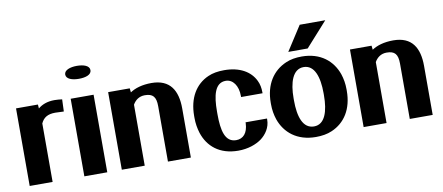

<svg xmlns="http://www.w3.org/2000/svg" viewBox="-68 -1014 2970 1287"><g transform="rotate(-10 1417.5 -370.0)"><path d="M46 0H202V-398C219 -435 247 -454 300 -454C314 -454 336 -452 351 -452H358L361 -534C346 -536 326 -538 309 -538C258 -538 222 -522 197 -501L195 -528H46Z M410 -694C410 -663 451 -650 496 -650C542 -650 582 -663 582 -694C582 -725 542 -738 496 -738C451 -738 410 -724 410 -694ZM418 0H574V-528H418Z M673 0H829V-415C845 -443 871 -465 911 -465C966 -465 987 -441 987 -377V0H1143V-334C1143 -456 1096 -538 969 -538C906 -538 857 -523 823 -500L820 -528H673Z M1213 -257C1213 -220 1219 -185 1229 -153C1260 -58 1337 10 1465 10C1531 10 1587 -10 1625 -38C1660 -65 1691 -107 1691 -162V-169H1545V-162C1542 -96 1511 -62 1463 -62C1387 -62 1369 -144 1369 -255V-273C1369 -382 1388 -466 1462 -466C1510 -466 1545 -419 1545 -348V-341H1691V-348C1691 -376 1686 -404 1674 -428C1642 -495 1570 -538 1464 -538C1422 -538 1385 -532 1354 -518C1265 -479 1213 -392 1213 -271Z M1734 -259C1734 -220 1740 -186 1751 -153C1784 -59 1865 10 1993 10C2034 10 2071 4 2103 -10C2194 -49 2250 -135 2250 -259V-269C2250 -308 2244 -342 2233 -375C2200 -469 2120 -538 1992 -538C1951 -538 1915 -532 1883 -518C1792 -479 1734 -393 1734 -269ZM1890 -257V-271C1890 -379 1918 -466 1992 -466C2066 -466 2094 -381 2094 -271V-257C2094 -147 2067 -62 1993 -62C1917 -62 1890 -146 1890 -257ZM1909 -584H2041L2190 -750H2016Z M2319 0H2475V-415C2491 -443 2517 -465 2557 -465C2612 -465 2633 -441 2633 -377V0H2789V-334C2789 -456 2742 -538 2615 -538C2552 -538 2503 -523 2469 -500L2466 -528H2319Z"/></g></svg>

Font: Aerodynamic
Style: Bd
Weight: 500
Designer: Google
Version: Version 2.000980; 2014